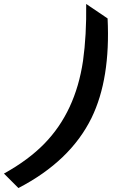

<svg xmlns="http://www.w3.org/2000/svg" viewBox="-219 -731 670 969"><path d="M324 -638Q339 -333 243 -136Q136 82 -126 218L-199 145Q-76 77 5 -6Q162 -167 200 -424Q218 -552 216 -711Z"/></svg>

Font: Vampiro One
Style: Regular
Weight: 400
Designer: Riccardo De Franceschi
Foundry: Sorkin Type Co.
Version: Version 1.002